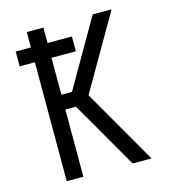

<svg xmlns="http://www.w3.org/2000/svg" viewBox="-109 -825 819 914"><g transform="rotate(-15 300.0 -367.5)"><path d="M107 0V-586H32V-659H107V-735H189V-659H309V-586H189V-404H241L432 -735H525L313 -368L525 0H432L295 -238L241 -331H189V0Z"/></g></svg>

Font: Iosevka Mono
Style: Regular
Weight: 400
Designer: Belleve Invis
Foundry: Belleve Invis
Version: Version 11.1.1